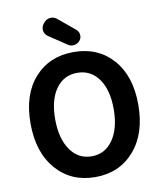

<svg xmlns="http://www.w3.org/2000/svg" viewBox="-103 -1065 977 1155"><g transform="rotate(-10 385.0 -487.0)"><path d="M714.8 -377Q714.8 -200.2 624 -96.2Q533.2 7.8 385.7 7.8Q238.3 7.8 147.5 -96.2Q56.6 -200.2 56.6 -377Q56.6 -553.7 147 -654.8Q237.3 -755.9 385.7 -755.9Q534.2 -755.9 624.5 -654.3Q714.8 -552.7 714.8 -377ZM255.4 -189Q303.7 -119.1 385.7 -119.1Q467.8 -119.1 516.1 -189Q564.5 -258.8 564.5 -376.5Q564.5 -494.1 516.1 -561.5Q467.8 -628.9 385.3 -628.9Q302.7 -628.9 254.9 -561.5Q207 -494.1 207 -376.5Q207 -258.8 255.4 -189ZM431.6 -815.4Q418 -799.8 397.5 -796.9Q393.6 -795.9 389.6 -795.9Q373 -795.9 359.4 -805.7L251 -877.9Q231.4 -891.6 227.5 -914.1Q227.5 -918.9 227.5 -922.9Q227.5 -940.4 239.3 -955.1L244.1 -960.9Q258.8 -979.5 282.2 -982.4Q286.1 -982.4 289.1 -982.4Q308.6 -982.4 324.2 -968.8L426.8 -883.8Q443.4 -869.1 443.4 -846.7Q443.4 -829.1 431.6 -815.4Z"/></g></svg>

Font: Gen Jyuu Gothic Bold
Style: Bold
Weight: 700
Designer: [Source Han Sans]
Ryoko NISHIZUKA  (kana & ideographs); Paul D. Hunt (Latin, Greek & Cyrillic); Wenlong ZHANG  (bopomofo
Version: Version 1.002.20150607